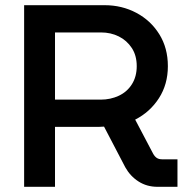

<svg xmlns="http://www.w3.org/2000/svg" viewBox="-20 -720 720 740"><path d="M73 0V-700H383Q450 -700 505.5 -670.5Q561 -641 594 -588Q627 -535 627 -465Q627 -395 592.5 -341.5Q558 -288 501 -259L570 -128Q576 -117 584 -111.5Q592 -106 605 -106H664V0H587Q546 0 514 -20.5Q482 -41 463 -75L381 -232Q371 -231 360.5 -231Q350 -231 340 -231H192V0ZM192 -336H368Q406 -336 438 -351Q470 -366 488.5 -395.5Q507 -425 507 -465Q507 -506 488 -535Q469 -564 438 -579.5Q407 -595 369 -595H192Z"/></svg>

Font: MuseoModerno Thin Medium
Style: Regular
Weight: 500
Version: Version 1.003